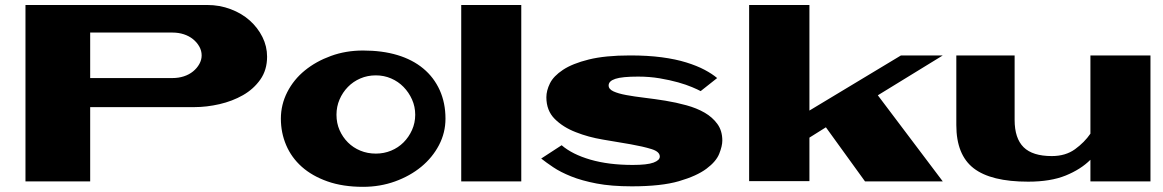

<svg xmlns="http://www.w3.org/2000/svg" viewBox="-20 -720 4616 762"><path d="M802.7 -700.2Q851.6 -700.2 895.5 -683.6Q939.5 -667 971.2 -638.7Q1002.9 -610.4 1021.5 -573.2Q1040 -536.1 1040 -495.1Q1040 -442.4 1013.2 -404.3Q986.3 -366.2 944.3 -342.3Q902.3 -318.4 851.1 -306.6Q799.8 -294.9 752 -294.9H337.9V0H81.1V-700.2ZM337.9 -590.8V-410.2H664.1Q688.5 -410.2 709.5 -417Q730.5 -423.8 746.1 -436.5Q761.7 -449.2 771 -465.8Q780.3 -482.4 780.3 -500Q780.3 -518.6 771 -535.2Q761.7 -551.8 746.1 -564.5Q730.5 -577.1 709.5 -584Q688.5 -590.8 664.1 -590.8Z M1420.9 -519.5Q1497.1 -519.5 1557.1 -501.5Q1617.2 -483.4 1659.7 -448.2Q1702.1 -413.1 1725.1 -362.3Q1748 -311.5 1748 -249Q1748 -193.4 1722.2 -144Q1696.3 -94.7 1651.9 -58.1Q1607.4 -21.5 1547.9 0Q1488.3 21.5 1420.9 21.5Q1340.8 21.5 1279.8 0Q1218.8 -21.5 1177.7 -58.1Q1136.7 -94.7 1115.7 -144Q1094.7 -193.4 1094.7 -249Q1094.7 -304.7 1120.1 -354.5Q1145.5 -404.3 1189.9 -440.4Q1234.4 -476.6 1293.5 -498Q1352.5 -519.5 1420.9 -519.5ZM1471.7 -110.4Q1503.9 -110.4 1532.2 -122.1Q1560.5 -133.8 1581.5 -154.8Q1602.5 -175.8 1615.2 -204.1Q1627.9 -232.4 1627.9 -264.6Q1627.9 -296.9 1615.2 -325.2Q1602.5 -353.5 1581.5 -375Q1560.5 -396.5 1532.2 -408.7Q1503.9 -420.9 1471.7 -420.9Q1438.5 -420.9 1410.2 -408.7Q1381.8 -396.5 1360.8 -375Q1339.8 -353.5 1327.6 -325.2Q1315.4 -296.9 1315.4 -264.6Q1315.4 -231.4 1327.6 -203.6Q1339.8 -175.8 1360.8 -154.8Q1381.8 -133.8 1410.2 -122.1Q1438.5 -110.4 1471.7 -110.4Z M1810.5 -700.2H2048.8V0H1810.5Z M2480.5 -500Q2550.8 -500 2606 -492.7Q2661.1 -485.4 2703.6 -472.2Q2746.1 -459 2776.4 -442.9Q2806.6 -426.8 2826.2 -410.2L2760.7 -358.4Q2750 -364.3 2727.1 -374Q2704.1 -383.8 2671.4 -393.1Q2638.7 -402.3 2598.1 -409.2Q2557.6 -416 2512.7 -416Q2449.2 -416 2422.4 -407.2Q2395.5 -398.4 2395.5 -380.9Q2395.5 -366.2 2414.6 -357.4Q2433.6 -348.6 2465.3 -342.8Q2497.1 -336.9 2538.1 -332Q2579.1 -327.1 2621.1 -320.3Q2663.1 -313.5 2704.1 -302.2Q2745.1 -291 2776.4 -272.9Q2807.6 -254.9 2827.1 -228Q2846.7 -201.2 2846.7 -162.1Q2846.7 -140.6 2834.5 -109.9Q2822.3 -79.1 2783.7 -50.3Q2745.1 -21.5 2674.8 -1Q2604.5 19.5 2487.3 19.5Q2406.2 19.5 2347.7 8.3Q2289.1 -2.9 2246.6 -20Q2204.1 -37.1 2175.8 -56.2Q2147.5 -75.2 2127.9 -90.8L2209 -143.6Q2251 -107.4 2323.2 -86.4Q2395.5 -65.4 2491.2 -65.4Q2548.8 -65.4 2573.7 -74.7Q2598.6 -84 2598.6 -98.6Q2598.6 -118.2 2565.4 -128.4Q2532.2 -138.7 2482.4 -147.5L2373 -166Q2314.5 -175.8 2265.6 -195.3Q2214.8 -214.8 2181.6 -248Q2148.4 -281.2 2148.4 -334Q2148.4 -360.4 2162.6 -389.2Q2176.8 -418 2214.4 -442.9Q2252 -467.8 2316.9 -483.9Q2381.8 -500 2480.5 -500Z M2953.1 -1V-700.2H3192.4V-281.2L3555.7 -500H3721.7L3463.9 -341.8L3721.7 0H3413.1L3257.8 -214.8L3192.4 -173.8V-1Z M4545.9 0H4307.6V-85.9Q4269.5 -47.9 4209.5 -23.4Q4149.4 1 4060.5 1Q3913.1 1 3844.2 -52.2Q3775.4 -105.5 3775.4 -223.6V-500H4006.8V-244.1Q4006.8 -170.9 4042.5 -135.7Q4078.1 -100.6 4154.3 -100.6Q4209 -100.6 4246.6 -127.9Q4284.2 -155.3 4307.6 -189.5V-500H4545.9Z"/></svg>

Font: Polsku
Style: Regular
Weight: 400
Designer: Sebastien Sanfilippo
Version: Version 1.1